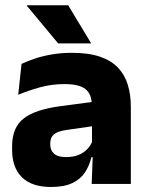

<svg xmlns="http://www.w3.org/2000/svg" viewBox="-20 -707 567 738"><path d="M332.4 0 337.1 -123 333.6 -130.7V-284L332.7 -303.9Q332.7 -345.1 308.5 -364.5Q284.3 -383.8 227.8 -383.8Q178.3 -383.8 133.8 -371.4Q89.3 -359 50 -342.8L62.8 -461.4Q86.3 -472.5 115.7 -482.3Q145.2 -492.1 180.6 -498Q215.9 -504 256.4 -504Q321 -504 364.6 -489Q408.1 -474 434 -446.4Q460 -418.8 471.4 -380.6Q482.9 -342.5 482.9 -296.4V0ZM176 11.7Q102.4 11.7 64.5 -25.4Q26.5 -62.6 26.5 -131V-144.3Q26.5 -217.1 71.1 -251.7Q115.8 -286.3 213.3 -299L345.3 -316.5L354.3 -224.6L237.3 -207.7Q201.8 -202.8 187.5 -190.8Q173.1 -178.8 173.1 -155.4V-151.8Q173.1 -129.5 187.6 -116.4Q202.1 -103.2 234.1 -103.2Q262 -103.2 282.1 -111.5Q302.3 -119.8 315.4 -133.8Q328.6 -147.7 335.1 -164.4L356.6 -102.7H331.3Q323.6 -70.3 306.7 -44.5Q289.8 -18.6 258.4 -3.5Q227.1 11.7 176 11.7ZM242 -686.8 329.6 -541.8V-540.2H203.5L83.2 -684.9V-686.8Z"/></svg>

Font: Anek Odia Medium
Style: Regular
Weight: 500
Designer: Yesha Goshar & Mahesh Sahu (Odia), Yesha Goshar (Latin)
Foundry: Ek Type
Version: Version 1.003